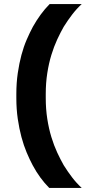

<svg xmlns="http://www.w3.org/2000/svg" viewBox="-20 -720 420 940"><path d="M221 200Q198 177 177.5 149Q157 121 140 89Q125 61 110.5 26.5Q96 -8 85 -49Q74 -90 67 -138Q60 -186 60 -240V-260Q60 -314 67 -362Q74 -410 85 -451Q96 -492 111 -526.5Q126 -561 141 -589Q159 -621 179.5 -649Q200 -677 223 -700H380Q355 -677 333.5 -649Q312 -621 292 -589Q276 -561 260 -526.5Q244 -492 231.5 -451Q219 -410 211.5 -362Q204 -314 204 -260V-240Q204 -186 211.5 -138Q219 -90 231.5 -49Q244 -8 260 26.5Q276 61 292 89Q312 121 333.5 149Q355 177 380 200Z"/></svg>

Font: Golos Text VF
Style: Regular
Weight: 400
Designer: A.Korolkova, Vitaly Kuzmin
Foundry: ParaType Ltd
Version: Version 2.003